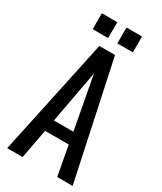

<svg xmlns="http://www.w3.org/2000/svg" viewBox="-241 -1071 974 1155"><g transform="rotate(30 246.0 -493.5)"><path d="M18.6 0 191.4 -809.6H300.3L473.1 0H365.7L328.6 -204.1H164.1L125.5 0ZM106 -877V-987.3H213.4V-877ZM178.7 -284.7H314L246.1 -650.4ZM277.3 -877V-987.3H385.3V-877Z"/></g></svg>

Font: Oswald Regular
Style: Regular
Weight: 400
Designer: Vernon Adams
Foundry: Vernon Adams
Version: 3.0; ttfautohint (v0.95) -l 8 -r 50 -G 200 -x 0 -w "G" -W -c